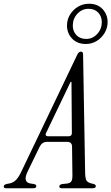

<svg xmlns="http://www.w3.org/2000/svg" viewBox="-94 -1006 595 1026"><path d="M-62 0Q-74 0 -74 -10Q-74 -19 -58 -23L-42 -26Q-22 -30 -7.5 -45.5Q7 -61 20 -89L319 -714Q324 -724 329 -727Q334 -730 338 -730Q343 -730 346.5 -727Q350 -724 350 -714L361 -80Q362 -52 368 -41.5Q374 -31 393 -26L406 -23Q418 -20 418 -11Q418 0 401 0H236Q223 0 223 -10Q223 -21 243 -23L263 -25Q280 -27 286.5 -36Q293 -45 293 -67L291 -222Q291 -248 264 -248H157Q131 -248 118 -222L53 -88Q26 -31 71 -25L85 -23Q100 -21 100 -11Q100 0 83 0ZM161 -278H273Q290 -278 290 -295L288 -568H283L152 -295Q148 -288 151 -283Q154 -278 161 -278ZM365 -771Q318 -771 291 -800Q264 -829 264 -869Q264 -902 280.5 -928.5Q297 -955 323.5 -970.5Q350 -986 381 -986Q428 -986 454.5 -957Q481 -928 481 -888Q481 -856 464.5 -829Q448 -802 422 -786.5Q396 -771 365 -771ZM367 -798Q401 -798 425.5 -824.5Q450 -851 450 -888Q450 -918 431 -938.5Q412 -959 379 -959Q344 -959 319.5 -932.5Q295 -906 295 -869Q295 -839 314 -818.5Q333 -798 367 -798Z"/></svg>

Font: Instrument Serif
Style: Italic
Weight: 400
Italic angle: -13°
Designer: Rodrigo Fuenzalida
Foundry: fragTYPE
Version: Version 1.000; ttfautohint (v1.8.4.7-5d5b);gftools[0.9.27]